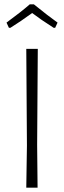

<svg xmlns="http://www.w3.org/2000/svg" viewBox="-20 -864 295 884"><path d="M21 -736 10 -760Q77 -809 117 -844H136Q205 -788 245 -760L234 -736H227Q166 -775 128 -804Q76 -766 28 -736ZM154 -639 151 -197 153 0H101L104 -194L101 -639Z"/></svg>

Font: Alegreya Sans Light
Style: Regular
Weight: 300
Designer: Juan Pablo del Peral
Foundry: Huerta Tipografica
Version: Version 2.007